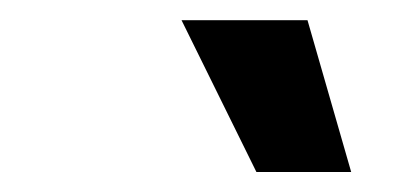

<svg xmlns="http://www.w3.org/2000/svg" viewBox="-20 -785 392 189"><path d="M232.4 -615.7 158.7 -765.1H282.7L325.7 -615.7Z"/></svg>

Font: Inter Semi Bold
Style: Italic
Weight: 600
Italic angle: -9.39999°
Designer: Rasmus Andersson
Foundry: rsms
Version: Version 4.000;git-3c8e0fc